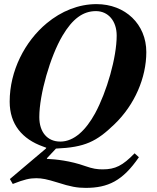

<svg xmlns="http://www.w3.org/2000/svg" viewBox="-20 -705 762 933"><path d="M547 -532C547 -426 499 -259 442 -154C398 -74 341 -17 273 -17C210 -17 171 -63 171 -136C171 -246 224 -431 284 -532C332 -613 383 -651 446 -651C506 -651 547 -603 547 -532ZM203 17 28 165 42 189C98 167 124 161 156 161C185 161 208 166 260 182C322 202 355 208 396 208C505 208 576 174 655 59L634 40C576 100 540 118 479 118C452 118 431 115 394 102C321 76 251 69 208 67V64L252 17C393 11 449 -17 536 -101C635 -196 691 -328 691 -452C691 -587 589 -685 449 -685C362 -685 278 -651 207 -592C101 -504 27 -361 27 -211C27 -101 88 -29 189 7C197 10 200 11 205 13Z"/></svg>

Font: XITS
Style: Bold Italic
Weight: 700
Italic angle: -16.33°
Designer: MicroPress Inc., with final additions and corrections provided by Coen Hoffman, Elsevier (retired)
Version: Version 1.302